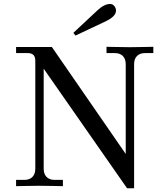

<svg xmlns="http://www.w3.org/2000/svg" viewBox="-20 -954 841 985"><path d="M356.4 -785.6 481.4 -902.3Q515.1 -933.6 544.9 -933.6Q558.1 -933.6 566.7 -922.9Q575.2 -912.1 575.2 -899.4Q575.2 -869.6 520.5 -843.8L367.2 -771.5ZM62.5 1V-31.2H105.5Q131.8 -31.2 146.5 -46.4Q161.1 -61.5 161.1 -87.9V-642.6Q161.1 -681.6 123 -681.6H62.5V-712.9H246.1L625 -164.1V-625Q625 -651.4 610.4 -666.5Q595.7 -681.6 569.3 -681.6H526.4V-713.9Q527.3 -713.9 577.6 -712.9Q627.9 -711.9 646.5 -711.9Q665 -711.9 715.3 -712.9Q765.6 -713.9 766.6 -713.9V-681.6H723.6Q697.3 -681.6 682.6 -666.5Q668 -651.4 668 -625V11.7H631.8L204.1 -601.6V-87.9Q204.1 -61.5 218.8 -46.4Q233.4 -31.2 259.8 -31.2H302.7V1Q301.8 1 251.5 0Q201.2 -1 182.6 -1Q164.1 -1 113.8 0Q63.5 1 62.5 1Z"/></svg>

Font: Theano Old Style
Style: Regular
Weight: 400
Designer: Alexey Kryukov
Version: Version 2.00